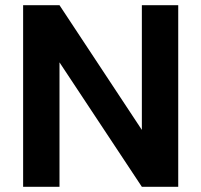

<svg xmlns="http://www.w3.org/2000/svg" viewBox="-20 -719 775 739"><path d="M666 0H526L209 -479V0H69V-699H209L526 -219V-699H666Z"/></svg>

Font: Fz Poppins SemBd
Style: Regular
Weight: 600
Designer: Ninad Kale (Devanagari), Jonny Pinhorn (Latin)
Foundry: Indian Type Foundry
Version: Vit hóa bi Vntype.Com & FontZin.Com